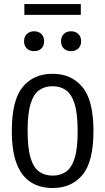

<svg xmlns="http://www.w3.org/2000/svg" viewBox="-20 -913 516 942"><path d="M238 9.5Q177 9.5 132 -18.5Q87 -46.5 62.5 -108.2Q38 -170 38 -270.5Q38 -422 91.5 -486.5Q145 -551 238 -551Q330 -551 384.2 -486Q438.5 -421 438.5 -271Q438.5 -119.5 384.8 -55Q331 9.5 238 9.5ZM238 -51.5Q276 -51.5 303.5 -70.2Q331 -89 346 -136.2Q361 -183.5 361 -269Q361 -356 345.8 -404Q330.5 -452 303 -471Q275.5 -490 238 -490Q200.5 -490 173 -471.2Q145.5 -452.5 130.5 -405.2Q115.5 -358 115.5 -272.5Q115.5 -185.5 130.2 -137.5Q145 -89.5 172.8 -70.5Q200.5 -51.5 238 -51.5ZM328.5 -662Q306.5 -662 293 -675Q279.5 -688 279.5 -710.5Q279.5 -733 293 -746.2Q306.5 -759.5 328.5 -759.5Q350.5 -759.5 364.2 -746.2Q378 -733 378 -710.5Q378 -688 364.2 -675Q350.5 -662 328.5 -662ZM147.5 -662Q125.5 -662 111.8 -675Q98 -688 98 -710.5Q98 -733 111.8 -746.2Q125.5 -759.5 147.5 -759.5Q169.5 -759.5 183 -746.2Q196.5 -733 196.5 -710.5Q196.5 -688 183 -675Q169.5 -662 147.5 -662ZM99.5 -840V-893H376.5V-840Z"/></svg>

Font: Encode Sans Cnd
Style: Regular
Weight: 400
Width: 3
Designer: Multiple Designers
Foundry: Impallari Type
Version: Version 3.002; ttfautohint (v1.8.3) -l 8 -r 50 -G 200 -x 14 